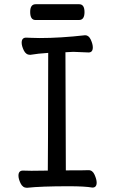

<svg xmlns="http://www.w3.org/2000/svg" viewBox="-20 -872 540 904"><path d="M106.9 12.2Q86.9 12.2 76.9 -8.8Q66.9 -29.8 66.9 -44.9Q66.9 -68.8 87.9 -68.8L127.9 -67.9L205.1 -68.8Q206.1 -106.9 207 -623Q159.2 -620.1 122.1 -613.8Q102.1 -613.8 92 -634.8Q82 -655.8 82 -670.9Q82 -694.8 103 -694.8Q109.9 -694.8 128.4 -693.8Q147 -692.9 167 -692.9Q264.2 -692.9 380.9 -706.1Q397.9 -706.1 407.5 -685.1Q417 -664.1 417 -648.9Q417 -625 397 -625Q339.8 -627.9 325.2 -627.9L288.1 -626Q289.1 -151.9 290 -69.8Q383.8 -69.8 397 -70.8Q416 -70.8 425.5 -48.8Q435.1 -26.9 435.1 -12.2Q435.1 11.2 415 11.2Q379.9 4.9 304.2 4.9Q171.9 4.9 106.9 12.2ZM147 -777.8Q122.1 -777.8 122.1 -815.9Q122.1 -852.1 147.9 -852.1H353Q377.9 -852.1 377.9 -814.9Q377.9 -777.8 352.1 -777.8Z"/></svg>

Font: LXGW WenKai Mono GB Screen
Style: Regular
Weight: 400
Monospace: yes
Designer: LXGW / Fontworks Inc.
Foundry: LXGW / Fontworks Inc.
Version: Version 1.510;January 18,2025